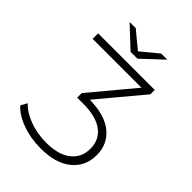

<svg xmlns="http://www.w3.org/2000/svg" viewBox="-250 -990 1109 1109"><g transform="rotate(45 304.5 -435.0)"><path d="M484 -339.5C440.7 -375.2 377.3 -393.7 294 -395L519 -664V-700H57V-655H456L234 -389V-352H280C352 -352 406.2 -338.3 442.5 -311C478.8 -283.7 497 -245.7 497 -197C497 -149 479.2 -111 443.5 -83C407.8 -55 357.3 -41 292 -41C241.3 -41 195 -49 153 -65C111 -81 78.3 -101.7 55 -127L33 -88C57.7 -60 93.3 -37.5 140 -20.5C186.7 -3.5 237.3 5 292 5C374 5 437.3 -13.5 482 -50.5C526.7 -87.5 549 -136.3 549 -197C549 -256.3 527.3 -303.8 484 -339.5ZM447 -875H397L293 -789L189 -875H139L265 -757H321Z"/></g></svg>

Font: Montserrat Custom ExtraLight
Style: Regular
Weight: 300
Designer: Julieta Ulanovsky
Foundry: Julieta Ulanovsky
Version: Version 7.200